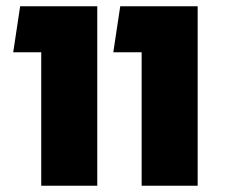

<svg xmlns="http://www.w3.org/2000/svg" viewBox="-20 -590 726 610"><path d="M111 0V-424H22L44 -570H289V0ZM430 0V-424H340L362 -570H608V0Z"/></svg>

Font: FiraGO ExtraBold
Style: Regular
Weight: 800
Designer: bBox Type
Foundry: bBox Type GmbH
Version: Version 1.001;PS 001.001;hotconv 1.0.88;makeotf.lib2.5.64775